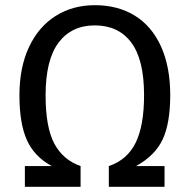

<svg xmlns="http://www.w3.org/2000/svg" viewBox="-20 -721 732 741"><path d="M637 -354Q637 -246 608 -183.5Q579 -121 505 -80H615V0H400V-80Q471 -104 503.5 -170Q536 -236 536 -354Q536 -491 486.5 -557Q437 -623 346 -623Q256 -623 206 -556.5Q156 -490 156 -353Q156 -230 189.5 -167Q223 -104 291 -80V0H76V-80H180Q113 -116 84 -180Q55 -244 55 -353Q55 -460 91.5 -538.5Q128 -617 194 -659Q260 -701 346 -701Q435 -701 500.5 -660.5Q566 -620 601.5 -541.5Q637 -463 637 -354Z"/></svg>

Font: FiraGOUPP
Style: Medium
Weight: 400
Designer: bBox Type
Foundry: bBox Type GmbH
Version: Version 1.001